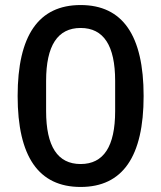

<svg xmlns="http://www.w3.org/2000/svg" viewBox="-20 -730 640 762"><path d="M550 -349Q550 12 300 12Q50 12 50 -349Q50 -710 300 -710Q550 -710 550 -349ZM437 -289V-409Q437 -619 300 -619Q163 -619 163 -409V-289Q163 -79 300 -79Q437 -79 437 -289Z"/></svg>

Font: Anuphan Medium
Style: Regular
Weight: 500
Designer: Mike Abbink, Paul van der Laan, Pieter van Rosmalen, Mint Tantisuwanna
Foundry: Bold Monday; Cadson Demak
Version: Version 3.002;hotconv 1.0.109;makeotfexe 2.5.65596